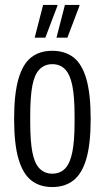

<svg xmlns="http://www.w3.org/2000/svg" viewBox="-20 -743 422 775"><path d="M191 12Q140 12 106 -15Q72 -42 54.5 -102Q37 -162 37 -263Q37 -364 54.5 -424.5Q72 -485 106 -511.5Q140 -538 191 -538Q242 -538 276.5 -511.5Q311 -485 328.5 -424.5Q346 -364 346 -263Q346 -162 328.5 -102Q311 -42 276.5 -15Q242 12 191 12ZM191 -42Q223 -42 243 -63Q263 -84 272 -129.5Q281 -175 281 -249V-277Q281 -352 272 -397Q263 -442 243 -463Q223 -484 191 -484Q160 -484 139.5 -463Q119 -442 110.5 -397Q102 -352 102 -277V-249Q102 -175 110.5 -129.5Q119 -84 139.5 -63Q160 -42 191 -42ZM120 -591 154 -723H212V-720L163 -591ZM208 -591 242 -723H300L301 -720L252 -591Z"/></svg>

Font: Archivo ExtraCondensed Light
Style: Regular
Weight: 300
Width: 2
Designer: Hector Gatti
Foundry: Omnibus-Type
Version: Version 2.001